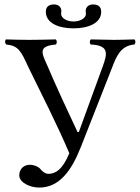

<svg xmlns="http://www.w3.org/2000/svg" viewBox="-20 -825 634 867"><path d="M312 -728C279 -728 256 -745 256 -762C256 -767 257 -770.8 257 -775C257 -790 247 -805 224 -805C197 -805 187 -791 187 -772C187 -720 246 -697 312 -697C378 -697 437 -720 437 -772C437 -791 427 -805 400 -805C377 -805 367 -790 367 -775C367 -770.3 368 -767 368 -762C368 -745 345 -728 312 -728ZM107.5 -523C169.4 -396.1 236.9 -265 293 -133C262 -58 230 -40 198 -40C184 -40 169 -53 162 -62C152 -74 130 -81 116 -81C86 -81 67 -61 67 -33C67 -1 115 22 157 22C247 22 302 -52 345 -161L486.7 -521C505 -569 524.7 -619.3 587 -624C593 -630 593 -641 587 -647C557 -646 518 -645 495 -645C472 -645 427 -646 390 -647C384 -641 384 -630 390 -624C472.3 -620.3 465 -584 445 -528L336 -229H330C283.1 -328.6 236.4 -428.9 191.4 -534C165 -591 156 -617 232 -624C238 -630 238 -641 232 -647C195 -646 138.7 -645 111 -645C83.7 -645 34 -646 7 -647C1 -641 2 -630 8 -624C63 -619 75 -594 107.5 -523Z"/></svg>

Font: Libertinus Serif Display
Style: Regular
Weight: 400
Designer: Philipp H. Poll
Foundry: Khaled Hosny
Version: Version 6.1